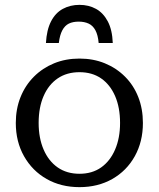

<svg xmlns="http://www.w3.org/2000/svg" viewBox="-20 -760 653 790"><path d="M307 -740Q269 -740 238.5 -723.5Q208 -707 190 -672Q172 -637 169 -583H222Q226 -616 236.5 -635.5Q247 -655 263.5 -663Q280 -671 304 -671Q327 -671 344.5 -663Q362 -655 372.5 -635.5Q383 -616 386 -583H444Q442 -637 423.5 -672Q405 -707 375 -723.5Q345 -740 307 -740ZM568 -254Q568 -177 534.5 -117Q501 -57 442 -23.5Q383 10 307 10Q231 10 172 -23.5Q113 -57 79 -117Q45 -177 45 -254Q45 -312 64.5 -360.5Q84 -409 119.5 -444.5Q155 -480 202.5 -499.5Q250 -519 307 -519Q364 -519 411.5 -499.5Q459 -480 494.5 -444.5Q530 -409 549 -360.5Q568 -312 568 -254ZM139 -254Q139 -192 159.5 -144.5Q180 -97 217.5 -71Q255 -45 307 -45Q359 -45 396 -71Q433 -97 453.5 -144.5Q474 -192 474 -254Q474 -318 453.5 -365Q433 -412 396 -437.5Q359 -463 307 -463Q255 -463 217.5 -437.5Q180 -412 159.5 -365Q139 -318 139 -254Z"/></svg>

Font: Roboto Serif 28pt
Style: Regular
Weight: 400
Designer: Greg Gazdowicz
Foundry: Commercial Type
Version: Version 1.008